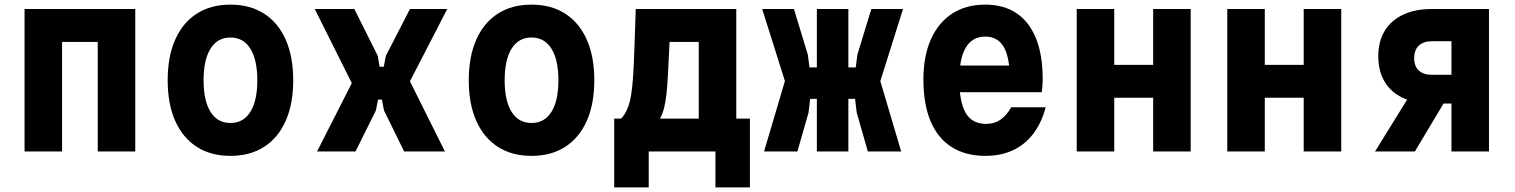

<svg xmlns="http://www.w3.org/2000/svg" viewBox="-20 -654 6540 829"><path d="M86 0V-615H564V0H402V-473H248V0Z M975 19Q890 19 829.5 -20Q769 -59 736.5 -132Q704 -205 704 -307Q704 -410 736.5 -483Q769 -556 829.5 -595Q890 -634 975 -634Q1060 -634 1120.5 -595Q1181 -556 1213.5 -483Q1246 -410 1246 -307Q1246 -205 1213.5 -132Q1181 -59 1120.5 -20Q1060 19 975 19ZM975 -123Q1031 -123 1061 -171Q1091 -219 1091 -307Q1091 -396 1061 -444Q1031 -492 975 -492Q919 -492 889 -444Q859 -396 859 -307Q859 -219 889 -171Q919 -123 975 -123Z M1349 0 1499 -295 1339 -615H1510L1611 -413L1619 -366H1637L1646 -413L1750 -615H1911L1750 -303L1901 0H1725L1638 -177L1629 -224H1612L1603 -177L1515 0Z M2275 19Q2190 19 2129.5 -20Q2069 -59 2036.5 -132Q2004 -205 2004 -307Q2004 -410 2036.5 -483Q2069 -556 2129.5 -595Q2190 -634 2275 -634Q2360 -634 2420.5 -595Q2481 -556 2513.5 -483Q2546 -410 2546 -307Q2546 -205 2513.5 -132Q2481 -59 2420.5 -20Q2360 19 2275 19ZM2275 -123Q2331 -123 2361 -171Q2391 -219 2391 -307Q2391 -396 2361 -444Q2331 -492 2275 -492Q2219 -492 2189 -444Q2159 -396 2159 -307Q2159 -219 2189 -171Q2219 -123 2275 -123Z M2632 155V-142H2662Q2678 -159 2688.5 -183.5Q2699 -208 2705 -244Q2711 -280 2714 -331.5Q2717 -383 2719.5 -452.5Q2722 -522 2725 -615H3159V-142H3218V155H3069V0H2781V155ZM2830 -142H2997V-473H2871Q2867 -396 2864.5 -342Q2862 -288 2858 -251Q2854 -214 2847.5 -188.5Q2841 -163 2830 -142Z M3727 0 3679 -168 3672 -227H3634V-363H3675L3682 -418L3742 -615H3879L3781 -304L3871 0ZM3279 0 3369 -304 3271 -615H3408L3468 -418L3475 -363H3516V-227H3478L3471 -168L3423 0ZM3507 0V-615H3643V0Z M4091 -371H4396L4340 -313Q4340 -406 4314 -451Q4288 -496 4234 -496Q4178 -496 4150 -448.5Q4122 -401 4122 -311Q4122 -214 4149.5 -166.5Q4177 -119 4238 -119Q4273 -119 4299.5 -137Q4326 -155 4346 -191H4495Q4477 -123 4441 -76Q4405 -29 4353 -5Q4301 19 4235 19Q4149 19 4089 -19Q4029 -57 3998 -130.5Q3967 -204 3967 -311Q3967 -412 3999.5 -484.5Q4032 -557 4091.5 -595.5Q4151 -634 4234 -634Q4314 -634 4369 -597Q4424 -560 4453 -488.5Q4482 -417 4482 -313Q4482 -296 4481 -283Q4480 -270 4478 -256H4091Z M4629 0V-615H4791V-374H4959V-615H5121V0H4959V-232H4791V0Z M5279 0V-615H5441V-374H5609V-615H5771V0H5609V-232H5441V0Z M6247 0V-207H6161Q6090 -207 6038 -231Q5986 -255 5958.5 -301Q5931 -347 5931 -411Q5931 -475 5958.5 -520.5Q5986 -566 6038 -590.5Q6090 -615 6161 -615H6409V0ZM5917 0 6068 -244H6235L6089 0ZM6163 -331H6247V-476H6163Q6126 -476 6106 -457Q6086 -438 6086 -403Q6086 -368 6106 -349.5Q6126 -331 6163 -331Z"/></svg>

Font: Martian Mono SemiCondensed
Style: Bold
Weight: 700
Width: 4
Designer: Roman Shamin
Foundry: Evil Martians
Version: Version 1.000